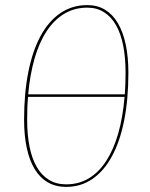

<svg xmlns="http://www.w3.org/2000/svg" viewBox="-20 -727 588 753"><path d="M322.5 -707Q362 -707 392 -688.8Q422 -670.5 442.2 -636.2Q462.5 -602 473 -552.8Q483.5 -503.5 483.5 -441.5Q483.5 -338 467 -255Q450.5 -172 419 -114Q387.5 -56 342.2 -25Q297 6 239.5 6Q198.5 6 167.5 -12Q136.5 -30 116 -63.8Q95.5 -97.5 85 -146.5Q74.5 -195.5 74.5 -257Q74.5 -361 91 -444.2Q107.5 -527.5 139.2 -586Q171 -644.5 217.2 -675.8Q263.5 -707 322.5 -707ZM239.5 -4Q289.5 -4 329 -28Q368.5 -52 397.2 -96.8Q426 -141.5 444 -204.8Q462 -268 468.5 -347H90Q88 -325 87.2 -302.8Q86.5 -280.5 86.5 -256.5Q86.5 -199 95.8 -152.2Q105 -105.5 124 -72.5Q143 -39.5 171.8 -21.8Q200.5 -4 239.5 -4ZM322.5 -697Q272 -697 232 -673Q192 -649 162.8 -604.5Q133.5 -560 115.5 -497.2Q97.5 -434.5 90.5 -357H469.5Q472.5 -397.5 472.5 -442Q472.5 -500.5 463.2 -547.8Q454 -595 435.2 -628Q416.5 -661 388.2 -679Q360 -697 322.5 -697Z"/></svg>

Font: Lato Hairline
Style: Italic
Weight: 100
Italic angle: -7°
Designer: Lukasz Dziedzic
Foundry: tyPoland Lukasz Dziedzic
Version: Version 2.007; 2014-02-27